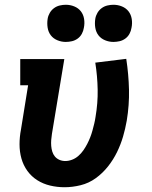

<svg xmlns="http://www.w3.org/2000/svg" viewBox="-20 -778 640 806"><path d="M251 8Q220 8 190.5 1Q161 -6 136.5 -21.5Q112 -37 95 -60.5Q78 -84 70 -112.5Q62 -141 62 -172Q62 -203 68 -234L98 -420H65V-530H250L198 -216Q196 -203 195 -190.5Q194 -178 195 -165.5Q196 -153 199.5 -141.5Q203 -130 210.5 -121Q218 -112 229.5 -107Q241 -102 254 -102Q268 -102 282.5 -107.5Q297 -113 309 -123.5Q321 -134 330 -147Q339 -160 346 -173.5Q353 -187 358.5 -201Q364 -215 368 -229.5Q372 -244 375.5 -258.5Q379 -273 381 -287Q391 -345 390 -401.5Q389 -458 380 -515L510 -531Q520 -466 521.5 -401.5Q523 -337 512 -271Q506 -237 496.5 -204.5Q487 -172 471.5 -140Q456 -108 433.5 -79.5Q411 -51 382 -30Q353 -9 318.5 -0.5Q284 8 251 8ZM456 -602Q438 -602 421 -609Q404 -616 393.5 -629.5Q383 -643 380 -661.5Q377 -680 380 -699Q382 -712 389 -724Q396 -736 407 -744Q418 -752 431 -755Q444 -758 456 -758Q475 -758 492 -751Q509 -744 519.5 -730.5Q530 -717 533 -698.5Q536 -680 532 -661Q530 -648 523.5 -636Q517 -624 506 -616Q495 -608 482 -605Q469 -602 456 -602ZM256 -602Q238 -602 221 -609Q204 -616 193.5 -629.5Q183 -643 180 -661.5Q177 -680 180 -699Q182 -712 189 -724Q196 -736 207 -744Q218 -752 231 -755Q244 -758 256 -758Q275 -758 292 -751Q309 -744 319.5 -730.5Q330 -717 333 -698.5Q336 -680 332 -661Q330 -648 323.5 -636Q317 -624 306 -616Q295 -608 282 -605Q269 -602 256 -602Z"/></svg>

Font: Iosevka Slab XBdExObl
Style: Regular
Weight: 800
Width: 7
Italic angle: -9°
Monospace: yes
Designer: Belleve Invis
Foundry: Belleve Invis
Version: Version 11.1.0; ttfautohint (v1.8.3)